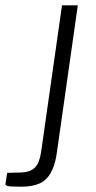

<svg xmlns="http://www.w3.org/2000/svg" viewBox="-106 -537 360 723"><path d="M-26 166Q-66.5 166 -76.2 163.5Q-86 161 -85.5 156L-79 114L-25.5 112.5Q9 111 26 93.5Q43 76 49 34L127.5 -517H187L108 38.5Q99 103.5 70 134.8Q41 166 -26 166Z"/></svg>

Font: Public Sans Thin ExtraLight
Style: Italic
Weight: 250
Italic angle: -8°
Version: Version 2.001